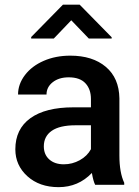

<svg xmlns="http://www.w3.org/2000/svg" viewBox="-20 -770 581 800"><path d="M445.3 -614.7V-609.4H350.1L276.9 -685.5L204.1 -609.4H109.9V-615.7L242.2 -750.5H312ZM376.5 0Q368.7 -15.1 362.8 -49.3Q306.2 9.8 224.1 9.8Q144.5 9.8 94.2 -35.6Q43.9 -81.1 43.9 -147.9Q43.9 -232.4 106.7 -277.6Q169.4 -322.8 286.1 -322.8H358.9V-357.4Q358.9 -398.4 335.9 -423.1Q313 -447.8 266.1 -447.8Q225.6 -447.8 199.7 -427.5Q173.8 -407.2 173.8 -376H55.2Q55.2 -419.4 84 -457.3Q112.8 -495.1 162.4 -516.6Q211.9 -538.1 272.9 -538.1Q365.7 -538.1 420.9 -491.5Q476.1 -444.8 477.5 -360.4V-122.1Q477.5 -50.8 497.6 -8.3V0ZM246.1 -85.4Q281.2 -85.4 312.3 -102.5Q343.3 -119.6 358.9 -148.4V-248H294.9Q229 -248 195.8 -225.1Q162.6 -202.1 162.6 -160.2Q162.6 -126 185.3 -105.7Q208 -85.4 246.1 -85.4Z"/></svg>

Font: TypoPRO Roboto
Style: Regular
Weight: 500
Designer: Google
Version: Version 2.136; 2016